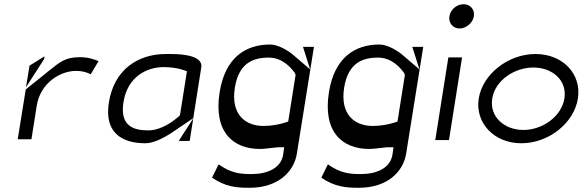

<svg xmlns="http://www.w3.org/2000/svg" viewBox="-20 -693 2775 910"><path d="M64 -33H129L154 -191C171 -301 267 -357 340 -357C371 -357 392 -350 410 -341L447 -403C430 -411 399 -422 358 -422C289 -422 262 -397 220 -364L102 -269ZM103 -279 189 -413 191 -426 120 -382Z M496 -207C474 -69 552 -14 669 -14C708 -14 757 -40 791 -62L896 -133L934 -374C942 -424 862 -437 791 -437H766C637 -437 521 -366 496 -207ZM565 -208C584 -329 675 -375 756 -375C792 -375 827 -369 850 -361L866 -355L833 -147L825 -139C805 -122 747 -75 682 -75C610 -75 548 -98 565 -208ZM827 -25H879L896 -132ZM896 -132V-133Z M1021 -256C991 -68 1084 13 1212 13C1234 13 1264 8 1296 5H1297H1327L1322 40C1312 104 1247 132 1173 132C1121 132 1077 129 1016 86L985 149C1049 193 1102 197 1163 197C1301 197 1374 118 1387 35L1468 -471H1416L1450 -364L1367 -435C1344 -454 1298 -482 1260 -482C1144 -482 1047 -420 1021 -256ZM1093 -277C1112 -395 1180 -420 1254 -420C1319 -420 1360 -371 1375 -350L1377 -348L1381 -338L1346 -117L1328 -111C1306 -104 1267 -96 1229 -96C1145 -96 1073 -148 1093 -277Z M1539 -256C1509 -68 1602 13 1730 13C1752 13 1782 8 1814 5H1815H1845L1840 40C1830 104 1765 132 1691 132C1639 132 1595 129 1534 86L1503 149C1567 193 1620 197 1681 197C1819 197 1892 118 1905 35L1986 -471H1934L1968 -364L1885 -435C1862 -454 1816 -482 1778 -482C1662 -482 1565 -420 1539 -256ZM1611 -277C1630 -395 1698 -420 1772 -420C1837 -420 1878 -371 1893 -350L1895 -348L1899 -338L1864 -117L1846 -111C1824 -104 1785 -96 1747 -96C1663 -96 1591 -148 1611 -277Z M2110 -616C2105 -584 2127 -558 2158 -558C2189 -558 2221 -584 2226 -616C2231 -648 2209 -673 2177 -673C2145 -673 2115 -648 2110 -616ZM2043 -29H2108L2170 -421H2105Z M2249 -226C2231 -111 2321 -14 2451 -14C2582 -14 2701 -111 2719 -226C2737 -341 2649 -437 2518 -437C2388 -437 2267 -341 2249 -226ZM2313 -226C2327 -313 2419 -373 2508 -373C2597 -373 2669 -313 2655 -226C2641 -140 2550 -77 2461 -77C2371 -77 2299 -139 2313 -226Z"/></svg>

Font: Charger Static
Style: Obl
Weight: 1000
Designer: Jasper
Foundry: KineticPlasma Fonts/Cannot Into Space Fonts
Version: Version 1.1